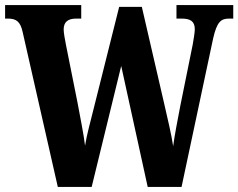

<svg xmlns="http://www.w3.org/2000/svg" viewBox="-23 -734 936 754"><path d="M66 -608 204 0H337L453 -475L557 0H690L814 -583C829 -649 845 -661 877 -661H893V-714H670V-661H690C725 -661 742 -650 742 -619C742 -607 737 -577 734 -560L685 -318C674 -260 663 -205 657 -160C650 -206 637 -261 622 -326L534 -707H445L345 -308C331 -251 318 -206 311 -162C306 -205 291 -279 282 -328L236 -558C232 -578 227 -606 227 -618C227 -647 243 -661 276 -661H296V-714H-3V-661H8C40 -661 57 -650 66 -608Z"/></svg>

Font: Noto Serif Hebrew ExtraCondensed ExtraBold
Style: Regular
Weight: 800
Width: 2
Designer: Monotype Design Team
Foundry: Monotype Imaging Inc.
Version: Version 2.004